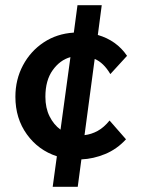

<svg xmlns="http://www.w3.org/2000/svg" viewBox="-20 -643 540 736"><path d="M278 73H182L198 -44Q127 -67 83 -128Q39 -189 39 -272Q39 -338 68 -392.5Q97 -447 147.5 -480.5Q198 -514 263 -518L277 -623H370L355 -509Q427 -488 467 -429L403 -359Q377 -403 343 -417L304 -125Q330 -128 354 -141Q378 -154 400 -181L463 -109Q428 -71 383 -52.5Q338 -34 292 -32ZM154 -272Q154 -229 170 -197Q186 -165 212 -146L250 -424Q210 -413 182 -374Q154 -335 154 -272Z"/></svg>

Font: Inconsolata
Style: Bold
Weight: 700
Monospace: yes
Designer: Raph Levien, Cyreal, Brenton Simpson
Foundry: Raph Levien, Cyreal, Google
Version: Version 3.100; ttfautohint (v1.8.4.7-5d5b)